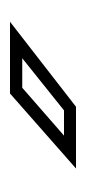

<svg xmlns="http://www.w3.org/2000/svg" viewBox="86 -814 172 384"><g transform="rotate(-90 172.0 -622.0)"><path d="M27 -556 177 -688H320.5L150.5 -556ZM92.8 -580H143.2L247.5 -663.5H188.5Z"/></g></svg>

Font: Tourney Thin
Style: Italic
Weight: 100
Italic angle: -12°
Designer: Tyler Finck
Foundry: Etcetera Type Co
Version: Version 1.015